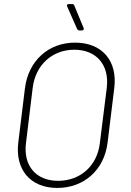

<svg xmlns="http://www.w3.org/2000/svg" viewBox="-20 -918 643 946"><path d="M392 -780 346 -891C345 -896 340 -898 335 -898H319C311 -898 308 -893 311 -886L360 -775C362 -771 366 -768 371 -768H383C391 -768 395 -773 392 -780ZM262 8C395 8 494 -82 510 -215L543 -484C560 -618 483 -708 350 -708C218 -708 120 -618 103 -484L70 -215C54 -82 130 8 262 8ZM266 -27C158 -27 94 -101 108 -213L141 -485C155 -598 237 -673 346 -673C455 -673 520 -598 506 -485L472 -213C459 -101 376 -27 266 -27Z"/></svg>

Font: Barlow ExtraLight
Style: Italic
Weight: 275
Italic angle: -7°
Designer: Jeremy Tribby
Foundry: Tribby Type
Version: Version 1.422;hotconv 1.0.109;makeotfexe 2.5.65596